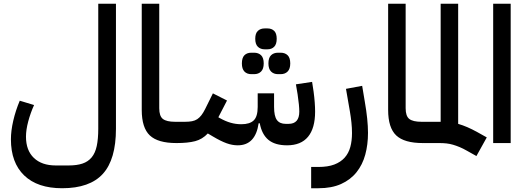

<svg xmlns="http://www.w3.org/2000/svg" viewBox="-20 -760 2802 1020"><path d="M310 240Q179 240 108.5 172Q38 104 38 -20Q38 -65 50.5 -119Q63 -173 85 -225L161 -202Q142 -160 130 -115Q118 -70 118 -34Q118 39 160 79Q202 119 276 119H345Q388 119 418 109Q448 99 467 76Q486 53 494 15.5Q502 -22 502 -76V-740H596V-76Q596 87 526.5 163.5Q457 240 310 240Z M917 0Q819 0 776 -40.5Q733 -81 733 -176V-740H826V-185Q826 -143 845.5 -128Q865 -113 910 -113H943V-24L918 0Z M919 -89 943 -113H963Q984 -113 1000 -116Q1016 -119 1028 -127Q1040 -135 1050 -148Q1060 -161 1070 -181L1111 -264L1186 -226L1140 -137L1147 -133Q1177 -116 1205 -108Q1233 -100 1262 -100Q1307 -100 1328 -120.5Q1349 -141 1349 -192V-264H1436V-192Q1436 -143 1451 -122.5Q1466 -102 1498 -102H1513Q1570 -102 1570 -167Q1570 -199 1561 -259L1552 -312L1638 -325L1646 -273Q1650 -243 1652 -216Q1654 -189 1654 -167Q1654 -79 1616.5 -33.5Q1579 12 1505 12Q1441 12 1406 -17Q1371 -46 1360 -105H1354Q1337 12 1243 12Q1214 12 1183.5 1Q1153 -10 1111 -35L1084 -51Q1055 -20 1016.5 -10Q978 0 919 0ZM1457 -366Q1434 -366 1420 -380Q1406 -394 1406 -423Q1406 -453 1420 -466.5Q1434 -480 1457 -480H1471Q1494 -480 1508 -466.5Q1522 -453 1522 -423Q1522 -394 1508 -380Q1494 -366 1471 -366ZM1315 -366Q1292 -366 1278.5 -380Q1265 -394 1265 -423Q1265 -453 1278.5 -466.5Q1292 -480 1315 -480H1330Q1353 -480 1367 -466.5Q1381 -453 1381 -423Q1381 -394 1367 -380Q1353 -366 1330 -366ZM1386 -498Q1364 -498 1350 -511.5Q1336 -525 1336 -554Q1336 -583 1350 -596Q1364 -609 1386 -609H1401Q1423 -609 1436.5 -596Q1450 -583 1450 -554Q1450 -525 1436.5 -511.5Q1423 -498 1401 -498Z M1633 127H1671Q1722 127 1756 114Q1790 101 1811 77.5Q1832 54 1841 21Q1850 -12 1850 -53Q1850 -80 1847 -109Q1844 -138 1839 -167L1818 -288L1904 -304L1918 -220Q1935 -123 1935 -54Q1935 8 1920.5 61.5Q1906 115 1874 155Q1842 195 1792 217.5Q1742 240 1672 240H1633Z M2226 0Q2128 0 2085 -40.5Q2042 -81 2042 -176V-740H2135V-185Q2135 -143 2154.5 -128Q2174 -113 2219 -113H2252V-24L2227 0Z M2461 41Q2440 29 2422 21.5Q2404 14 2387 9Q2370 4 2352.5 2Q2335 0 2313 0H2228V-89L2252 -113H2321V-740H2414V-102Q2438 -95 2462.5 -84.5Q2487 -74 2516 -58L2566 -30L2511 69Z M2600 -740H2693V0H2600Z"/></svg>

Font: IBM Plex Sans Arabic Medium
Style: Regular
Weight: 500
Designer: Mike Abbink, Paul van der Laan, Pieter van Rosmalen, Wael Morcos, Khajak Apelian
Foundry: Bold Monday
Version: Version 1.1